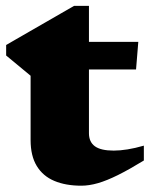

<svg xmlns="http://www.w3.org/2000/svg" viewBox="-20 -604 502 640"><path d="M276.5 -160Q276.5 -131 296.2 -116.5Q316 -102 359 -102Q380 -102 405 -106Q430 -110 459.5 -118.5V-69Q410.5 -39 373.2 -20.5Q336 -2 306.5 6.5Q277 15 251 15Q199 15 161 -1Q123 -17 102.5 -50.8Q82 -84.5 82 -137V-351.5L0.5 -419V-454Q13.5 -461.5 34.2 -473.5Q55 -485.5 80.2 -500Q105.5 -514.5 132 -529.8Q158.5 -545 183 -559.2Q207.5 -573.5 227 -584.5H276.5V-454.5ZM196 -372.5 197 -464.5H441L433.5 -372.5Z"/></svg>

Font: Newsreader ExtraBold
Style: Regular
Weight: 800
Designer: Hugues Gentile
Foundry: Production Type
Version: Version 1.003